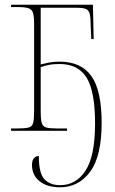

<svg xmlns="http://www.w3.org/2000/svg" viewBox="-20 -556 489 816"><path d="M235 240Q181 240 148.5 214.5Q116 189 116 145Q116 125 124.5 116Q133 107 145 107Q145 182 169.5 206.5Q194 231 235 231Q304 231 344 168.5Q384 106 384 -31Q384 -168 348 -226Q312 -284 233 -284Q206 -284 187 -280Q168 -276 153 -271V-85Q153 -49 157.5 -33.5Q162 -18 177 -14Q192 -10 224 -10H265V0H27V-10H52Q86 -10 101.5 -14Q117 -18 121 -34Q125 -50 125 -85V-451Q125 -485 120.5 -500.5Q116 -516 101 -521Q86 -526 55 -526H27V-536H375L378 -390H368L365 -456Q365 -485 360.5 -499.5Q356 -514 343.5 -518.5Q331 -523 306 -523H153V-282Q168 -286 187.5 -290Q207 -294 233 -294Q325 -294 368.5 -232.5Q412 -171 412 -34Q412 108 363 174Q314 240 235 240Z"/></svg>

Font: Noto Serif Display SemiCondensed Thin
Style: Regular
Weight: 100
Width: 4
Designer: Monotype Design Team
Foundry: Monotype Imaging Inc.
Version: Version 2.009